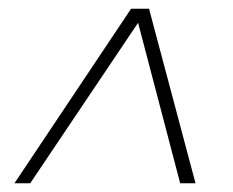

<svg xmlns="http://www.w3.org/2000/svg" viewBox="-20 -547 531 438"><path d="M426 -129H391L295 -495L49 -129H13L279 -527H320Z"/></svg>

Font: Gontserrat ExtraLight
Style: Italic
Weight: 275
Italic angle: -11.3°
Designer: Julieta Ulanovsky
Foundry: Julieta Ulanovsky
Version: Version 6.001